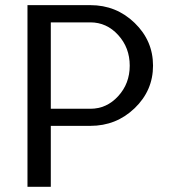

<svg xmlns="http://www.w3.org/2000/svg" viewBox="-20 -720 670 740"><path d="M85.9 0V-700.2H328.1Q428.2 -700.2 499 -631.6Q569.8 -563 569.8 -467Q569.8 -371.1 499 -303Q428.2 -234.9 328.1 -234.9H175.8V0ZM175.8 -300.8H328.1Q391.1 -300.8 435.5 -349.4Q480 -397.9 480 -467Q480 -536.1 435.5 -585Q391.1 -633.8 328.1 -633.8H175.8Z"/></svg>

Font: Carme
Style: Regular
Weight: 400
Version: 1.000